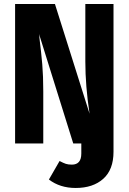

<svg xmlns="http://www.w3.org/2000/svg" viewBox="-20 -713 639 954"><path d="M544 -693V41Q544 130 493 175.5Q442 221 356 221Q278 221 223 179L276 87Q295 97 307 101Q319 105 337 105Q384 105 384 50V0H344L174 -544Q176 -532 176 -524Q185 -452 190 -393.5Q195 -335 195 -259V0H55V-693H253L425 -148Q404 -286 404 -407V-693Z"/></svg>

Font: Fira Sans Condensed
Style: Bold
Weight: 700
Width: 3
Designer: bBox Type GmbH & Carrois Corporate GbR & Edenspiekermann AG
Foundry: bBox Type GmbH & Carrois Corporate GbR & Edenspiekermann AG
Version: Version 4.301